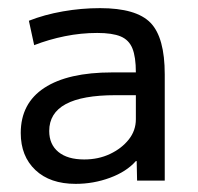

<svg xmlns="http://www.w3.org/2000/svg" viewBox="-20 -758 486 472"><path d="M166 -306Q103 -306 67 -340Q31 -374 31 -431Q31 -504 89 -542Q147 -580 256 -580H314Q314 -618 305.5 -639Q297 -660 276.5 -668.5Q256 -677 219 -677Q179 -677 139.5 -669Q100 -661 64 -647L51 -707Q89 -722 134.5 -730Q180 -738 226 -738Q315 -738 350 -702Q385 -666 385 -575V-314H317L316 -362H314Q291 -336 250.5 -321Q210 -306 166 -306ZM187 -366Q222 -366 250.5 -379.5Q279 -393 296.5 -415Q314 -437 314 -465V-524H264Q182 -524 141.5 -502Q101 -480 101 -436Q101 -403 123.5 -384.5Q146 -366 187 -366Z"/></svg>

Font: M PLUS 1
Style: Regular
Weight: 400
Designer: Coji Morishita
Foundry: UNDERFOREST DESIGN
Version: Version 1.001